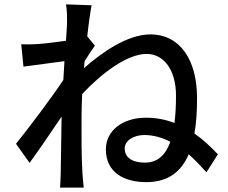

<svg xmlns="http://www.w3.org/2000/svg" viewBox="-20 -818 1040 876"><path d="M641 -76C591 -76 549 -94 549 -141C549 -177 591 -202 638 -202C679 -202 719 -191 757 -171C736 -112 700 -76 641 -76ZM378 -652C385 -716 393 -769 398 -794L281 -798C286 -771 286 -743 286 -718C286 -707 284 -675 281 -632C233 -625 182 -619 151 -617C123 -615 102 -615 77 -616L87 -514C147 -522 228 -533 274 -539L269 -453C216 -373 108 -230 53 -162L115 -75C157 -132 215 -218 261 -286C259 -176 258 -119 257 -27C257 -11 255 21 254 38H362C360 18 357 -11 356 -29C351 -119 352 -190 352 -276C352 -311 353 -349 355 -389C440 -480 558 -572 649 -572C728 -572 783 -498 783 -382C783 -338 781 -295 776 -257C737 -272 694 -281 646 -281C537 -281 463 -220 463 -137C463 -31 546 13 647 13C746 13 806 -33 841 -114C868 -90 895 -62 922 -32L974 -114C942 -148 907 -181 867 -209C876 -257 879 -311 879 -371C879 -541 804 -661 666 -661C561 -661 445 -579 363 -507C364 -517 365 -528 366 -539C382 -564 400 -592 413 -610Z"/></svg>

Font: Source Han Sans KR Medium
Style: Regular
Weight: 500
Designer: Ryoko NISHIZUKA (kana & ideographs); Paul D. Hunt (Latin, Greek & Cyrillic); Wenlong ZHANG (bopomofo); Sandoll Communica
Foundry: Adobe Systems Incorporated
Version: Version 1.001;PS 1.001;hotconv 1.0.78;makeotf.lib2.5.61930